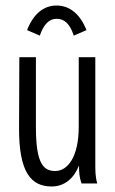

<svg xmlns="http://www.w3.org/2000/svg" viewBox="-20 -664 415 695"><path d="M124 -535C138 -575 157 -596 185 -596C212 -596 233 -579 247 -535L293 -555C270 -614 231 -644 185 -644C138 -644 101 -614 78 -555ZM167 11C214 11 248 -19 266 -65C266 -42 267 -23 275 0H332C325 -24 325 -47 325 -71V-457H265V-205C265 -96 225 -45 180 -45C140 -45 110 -67 110 -202V-457H50L49 -202C48 -39 93 11 167 11Z"/></svg>

Font: Inconsolata Condensed Thin
Style: Regular
Weight: 100
Width: 3
Monospace: yes
Designer: Raph Levien, Cyreal, Brenton Simpson
Foundry: Raph Levien, Cyreal, Google
Version: Version 3.100